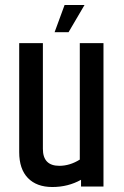

<svg xmlns="http://www.w3.org/2000/svg" viewBox="-20 -748 496 770"><path d="M218 -83Q260 -83 300 -108V-575H395V0H305V-27Q253 2 190 2Q127 2 92 -34Q57 -70 57 -138V-575H152V-151Q152 -83 218 -83ZM239 -728H319L255 -619H199Z"/></svg>

Font: Khand Medium
Style: Regular
Weight: 500
Designer: Devanagari: Sanchit Sawaria, Jyotish Sonowal; Latin: Satya Rajpurohit
Foundry: Indian Type Foundry
Version: Version 1.100;PS 1.0;hotconv 1.0.78;makeotf.lib2.5.61930; tt